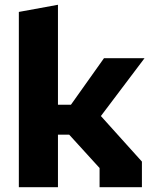

<svg xmlns="http://www.w3.org/2000/svg" viewBox="-20 -785 660 805"><path d="M397.5 0H575V-107.5L403 -298.5L586 -541H416L277.5 -346H223V-765L59 -735V0H223V-220.5H270L397.5 -80.5Z"/></svg>

Font: Monaspace Krypton ExtraBold
Style: Regular
Weight: 800
Designer: Riley Cran & the Lettermatic Team
Foundry: Lettermatic
Version: Version 1.101 (Monaspace Krypton)